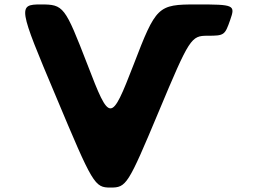

<svg xmlns="http://www.w3.org/2000/svg" viewBox="-20 -845 1139 865"><path d="M478 0C549 0 556 -10 695 -342C834 -674 841 -684 915 -684C990 -684 993 -686 1017 -755C1041 -823 1036 -825 864 -825C691 -825 683 -817 582 -554C480 -291 475 -291 374 -554C272 -817 267 -825 164 -825C60 -825 62 -813 231 -413C399 -12 406 0 478 0Z"/></svg>

Font: Hussar Print
Style: Bold
Weight: 700
Foundry: Cannot Into Space Fonts
Version: Version 2.00